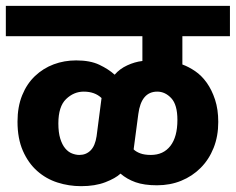

<svg xmlns="http://www.w3.org/2000/svg" viewBox="-30 -662 808 658"><path d="M231 -455Q279 -455 310.5 -440Q342 -425 363 -406Q380 -426 406 -438Q432 -450 458 -453V-538H-10V-642H758V-538H595V-441Q617 -433 639 -418Q661 -403 678.5 -378.5Q696 -354 707 -320.5Q718 -287 718 -244Q718 -195 702 -155Q686 -115 657.5 -86.5Q629 -58 591 -42.5Q553 -27 508 -27Q464 -27 434.5 -37.5Q405 -48 383 -67Q366 -51 331 -37.5Q296 -24 248 -24Q206 -24 167 -36.5Q128 -49 97.5 -76Q67 -103 48.5 -145Q30 -187 30 -245Q30 -296 46 -335.5Q62 -375 90 -401.5Q118 -428 154 -441.5Q190 -455 231 -455ZM428 -150Q436 -142 450.5 -136.5Q465 -131 487 -131Q530 -131 554 -162Q578 -193 578 -251Q578 -303 557 -325.5Q536 -348 509 -348Q454 -348 444 -271ZM318 -326Q295 -348 257 -348Q223 -348 196.5 -322.5Q170 -297 170 -239Q170 -208 176.5 -187Q183 -166 193.5 -153.5Q204 -141 217 -136Q230 -131 242 -131Q265 -131 280.5 -146.5Q296 -162 301 -195Z"/></svg>

Font: Mukta ExtraBold
Style: Regular
Weight: 800
Designer: Girish Dalvi and Yashodeep Gholap
Foundry: Ek Type
Version: Version 2.538;PS 1.002;hotconv 16.6.51;makeotf.lib2.5.65220;